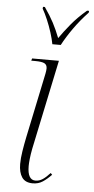

<svg xmlns="http://www.w3.org/2000/svg" viewBox="-55 -799 413 843"><g transform="rotate(5 151.5 -378.0)"><path d="M122 10Q89 10 74.5 -11.5Q60 -33 60 -70Q60 -95 65 -126.5Q70 -158 76 -187L136 -474Q139 -489 139 -498Q139 -513 128 -519.5Q117 -526 85 -526H69L72 -536H190L107 -141Q102 -115 100 -95.5Q98 -76 98 -64Q98 -3 133 -3Q150 -3 165 -13Q180 -23 197 -42L204 -35Q185 -15 166 -2.5Q147 10 122 10ZM155 -606Q151 -628 142 -656.5Q133 -685 121.5 -712Q110 -739 99 -758L100 -766H108Q133 -730 148.5 -700.5Q164 -671 178 -635Q199 -665 226.5 -698.5Q254 -732 294 -766H303L302 -758Q267 -721 239 -681.5Q211 -642 192 -606Z"/></g></svg>

Font: Noto Serif Display Condensed ExtraLight
Style: Italic
Weight: 200
Width: 3
Italic angle: -12°
Designer: Monotype Design Team
Foundry: Monotype Imaging Inc.
Version: Version 2.009